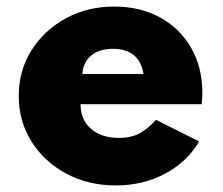

<svg xmlns="http://www.w3.org/2000/svg" viewBox="-20 -548 678 584"><path d="M332.5 16Q415 16 482.2 -19.8Q549.5 -55.5 585.5 -118L454.5 -183.5Q427 -153.5 401.8 -141Q376.5 -128.5 343 -128.5Q288.5 -128.5 256.8 -156.2Q225 -184 225 -231H593.5Q595 -247.5 595.2 -253Q595.5 -258.5 595.5 -265Q595.5 -343 561.5 -402.2Q527.5 -461.5 467.2 -494.8Q407 -528 327 -528Q245.5 -528 179.8 -492Q114 -456 75.5 -394.5Q37 -333 37 -256.5Q37 -179 76 -117.2Q115 -55.5 181.8 -19.8Q248.5 16 332.5 16ZM230.5 -323Q233 -359 257.5 -379.2Q282 -399.5 323 -399.5Q404 -399.5 416.5 -323Z"/></svg>

Font: Spartan ExtraBold
Style: Regular
Weight: 800
Designer: Matt Bailey, Mirko Velimirovic
Foundry: Matt Bailey
Version: Version 1.003; ttfautohint (v1.8.3)